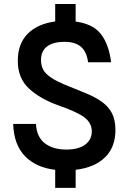

<svg xmlns="http://www.w3.org/2000/svg" viewBox="-20 -830 616 934"><path d="M248.5 84V-4Q156 -14.5 101.8 -70Q47.5 -125.5 44 -227H155Q158 -164.5 197.5 -133.5Q237 -102.5 302.5 -102.5Q362 -102.5 394.2 -126.5Q426.5 -150.5 426.5 -191Q426.5 -231 391.8 -258Q357 -285 268 -316Q176.5 -348 121.5 -398.8Q66.5 -449.5 66.5 -533.5Q66.5 -617.5 115 -666Q163.5 -714.5 248.5 -725.5V-810.5H348V-725Q432.5 -714 471.2 -663.8Q510 -613.5 520.5 -527H408.5Q402 -577 374.5 -601.8Q347 -626.5 293.5 -626.5Q239 -626.5 209.2 -604.2Q179.5 -582 179.5 -538Q179.5 -513.5 189.2 -493Q199 -472.5 228.8 -452.2Q258.5 -432 319 -408.5Q365.5 -390 405.8 -373Q446 -356 476.2 -334.2Q506.5 -312.5 523.8 -280.8Q541 -249 541.5 -200.5Q542.5 -115.5 491.5 -65.2Q440.5 -15 348 -4V84Z"/></svg>

Font: Spline Sans Medium
Style: Regular
Weight: 500
Designer: Eben Sorkin, Mirko Velimirovic
Foundry: Sorkin Type
Version: Version 1.000; ttfautohint (v1.8.3)